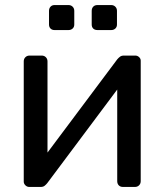

<svg xmlns="http://www.w3.org/2000/svg" viewBox="-20 -740 649 760"><path d="M96 0Q87 0 80.5 -6.5Q74 -13 74 -21V-497Q74 -507 80.5 -513.5Q87 -520 97 -520H145Q155 -520 161.5 -513.5Q168 -507 168 -497V-73L141 -100L444 -505Q449 -511 455 -515.5Q461 -520 470 -520H516Q524 -520 530.5 -514Q537 -508 537 -500V-23Q537 -13 530.5 -6.5Q524 0 514 0H467Q456 0 450 -6.5Q444 -13 444 -23V-422L472 -423L167 -15Q163 -10 157 -5Q151 0 141 0ZM366 -621Q355 -621 349 -627Q343 -633 343 -643V-697Q343 -707 349 -713.5Q355 -720 366 -720H420Q430 -720 436.5 -713.5Q443 -707 443 -697V-643Q443 -633 436.5 -627Q430 -621 420 -621ZM196 -621Q186 -621 180 -627Q174 -633 174 -643V-697Q174 -707 180 -713.5Q186 -720 196 -720H251Q261 -720 267.5 -713.5Q274 -707 274 -697V-643Q274 -633 267.5 -627Q261 -621 251 -621Z"/></svg>

Font: RubikRegular
Style: Regular
Weight: 400
Designer: Hubert and Fischer
Foundry: Hubert and Fischer
Version: Version 2.300;gftools[0.9.30]